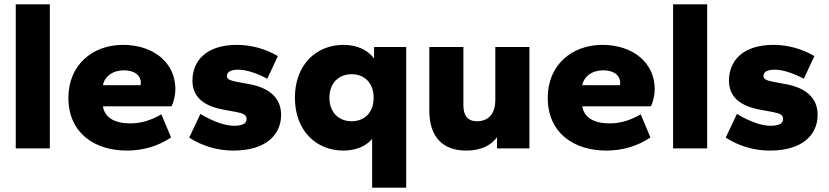

<svg xmlns="http://www.w3.org/2000/svg" viewBox="-20 -688 3842 890"><path d="M211 0V-668H53V0Z M568 10C644 10 714 -11 773 -51L728 -158C685 -133 637 -116 585 -116C512 -116 466 -142 457 -195H775C786 -216 793 -250 793 -275C793 -396 693 -480 550 -480C407 -480 297 -385 297 -235C297 -70 420 10 568 10ZM554 -362C607 -362 633 -336 633 -303C633 -300 632 -297 631 -293H457C465 -333 501 -362 554 -362Z M1062 10C1209 10 1283 -60 1283 -156C1283 -233 1230 -282 1130 -299L1076 -309C1041 -316 1032 -323 1032 -336C1032 -355 1050 -365 1085 -365C1124 -365 1176 -346 1219 -323L1268 -428C1212 -461 1146 -480 1078 -480C934 -480 872 -404 872 -314C872 -241 921 -196 1020 -179L1074 -169C1110 -162 1123 -155 1123 -136C1123 -115 1103 -105 1064 -105C1028 -105 973 -121 909 -160L857 -50C920 -10 989 10 1062 10Z M1572 10C1631 10 1677 -11 1705 -44V182H1863V-470H1714V-417C1685 -456 1636 -480 1572 -480C1445 -480 1347 -387 1347 -235C1347 -83 1445 10 1572 10ZM1610 -126C1550 -126 1507 -167 1507 -235C1507 -303 1550 -344 1610 -344C1670 -344 1712 -303 1712 -235C1712 -167 1670 -126 1610 -126Z M2141 10C2209 10 2255 -13 2284 -52V0H2434V-470H2276V-225C2276 -158 2242 -126 2191 -126C2149 -126 2128 -151 2128 -200V-470H1970V-176C1970 -49 2036 10 2141 10Z M2790 10C2866 10 2936 -11 2995 -51L2950 -158C2907 -133 2859 -116 2807 -116C2734 -116 2688 -142 2679 -195H2997C3008 -216 3015 -250 3015 -275C3015 -396 2915 -480 2772 -480C2629 -480 2519 -385 2519 -235C2519 -70 2642 10 2790 10ZM2776 -362C2829 -362 2855 -336 2855 -303C2855 -300 2854 -297 2853 -293H2679C2687 -333 2723 -362 2776 -362Z M3258 0V-668H3100V0Z M3549 10C3696 10 3770 -60 3770 -156C3770 -233 3717 -282 3617 -299L3563 -309C3528 -316 3519 -323 3519 -336C3519 -355 3537 -365 3572 -365C3611 -365 3663 -346 3706 -323L3755 -428C3699 -461 3633 -480 3565 -480C3421 -480 3359 -404 3359 -314C3359 -241 3408 -196 3507 -179L3561 -169C3597 -162 3610 -155 3610 -136C3610 -115 3590 -105 3551 -105C3515 -105 3460 -121 3396 -160L3344 -50C3407 -10 3476 10 3549 10Z"/></svg>

Font: Gantari ExtraBold
Style: Regular
Weight: 800
Designer: Anugrah Pasau
Foundry: Lafontype
Version: Version 1.000